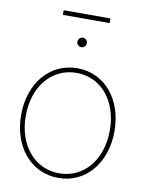

<svg xmlns="http://www.w3.org/2000/svg" viewBox="-88 -847 693 916"><g transform="rotate(10 258.5 -389.0)"><path d="M258.8 7.8C391.6 7.8 484.4 -104 484.4 -257.8C484.4 -411.6 391.6 -523.4 258.8 -523.4C125.5 -523.4 32.2 -411.6 32.2 -257.8C32.2 -104 125.5 7.8 258.8 7.8ZM258.8 -14.6C139.2 -14.6 54.7 -115.2 54.7 -257.8C54.7 -400.4 139.2 -501 258.8 -501C377.9 -501 461.9 -400.4 461.9 -257.8C461.9 -115.2 377.9 -14.6 258.8 -14.6ZM258.8 -625.5C271.5 -625.5 281.7 -635.7 281.7 -648.4C281.7 -661.1 271.5 -671.4 258.8 -671.4C246.1 -671.4 235.8 -661.1 235.8 -648.4C235.8 -635.7 246.1 -625.5 258.8 -625.5ZM372.1 -784.7H145.5V-762.2H372.1Z"/></g></svg>

Font: Raveo Display Display Thin
Style: Regular
Weight: 100
Designer: Jakub Foglar, Rasmus Andersson (Inter)
Foundry: Jakubfoglar.com
Version: Version 1.100;Glyphs 3.2.3 (3260)